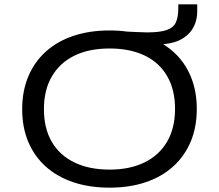

<svg xmlns="http://www.w3.org/2000/svg" viewBox="-20 -854 1007 883"><path d="M484 9Q391 9 317 -16Q243 -41 190.5 -88Q138 -135 110 -201.5Q82 -268 82 -352Q82 -435 110 -502Q138 -569 190.5 -616.5Q243 -664 317.5 -689Q392 -714 484 -714Q576 -714 650 -688.5Q724 -663 776.5 -616.5Q829 -570 857 -503Q885 -436 885 -353Q885 -269 857 -202.5Q829 -136 776.5 -88.5Q724 -41 650 -16Q576 9 484 9ZM484 -74Q577 -74 644.5 -107Q712 -140 748.5 -202.5Q785 -265 785 -353Q785 -441 749 -503.5Q713 -566 645.5 -598.5Q578 -631 484 -631Q389 -631 322 -598Q255 -565 218.5 -502.5Q182 -440 182 -352Q182 -264 218 -202Q254 -140 322 -107Q390 -74 484 -74ZM619 -650 557 -709Q582 -708 611.5 -706.5Q641 -705 657 -705Q714 -705 745.5 -715.5Q777 -726 788.5 -750.5Q800 -775 800 -815V-834H887V-803Q887 -756 865.5 -721.5Q844 -687 804 -668.5Q764 -650 708 -650Z"/></svg>

Font: Nunito Sans 10pt Expanded
Style: Regular
Weight: 400
Width: 7
Designer: Vernon Adams
Foundry: Vernon Adams
Version: Version 3.101;gftools[0.9.27]